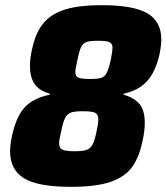

<svg xmlns="http://www.w3.org/2000/svg" viewBox="-20 -716 645 744"><path d="M19 -130Q19 -155 27 -192Q44 -268 78 -302.5Q112 -337 173 -349V-353Q133 -364 114.5 -390Q96 -416 96 -462Q96 -495 108 -541Q122 -597 152 -630.5Q182 -664 235 -680Q288 -696 373 -696Q497 -696 551 -664.5Q605 -633 605 -563Q605 -540 598 -505Q582 -436 549 -400.5Q516 -365 459 -353V-349Q501 -337 521 -312.5Q541 -288 541 -240Q541 -209 533 -173Q520 -108 492.5 -69.5Q465 -31 409 -11.5Q353 8 256 8Q126 8 72.5 -25.5Q19 -59 19 -130ZM409 -483Q416 -520 416 -530Q416 -547 404.5 -552.5Q393 -558 360 -558Q330 -558 316 -553.5Q302 -549 294.5 -534Q287 -519 280 -483Q272 -449 272 -437Q272 -420 284 -415Q296 -410 329 -410Q360 -410 373 -414.5Q386 -419 393.5 -433.5Q401 -448 409 -483ZM354 -206Q361 -237 361 -253Q361 -273 348.5 -279Q336 -285 301 -285Q270 -285 255.5 -280Q241 -275 232.5 -259Q224 -243 217 -206Q209 -174 209 -161Q209 -142 222 -136Q235 -130 269 -130Q300 -130 315 -135Q330 -140 338.5 -155.5Q347 -171 354 -206Z"/></svg>

Font: Saira Semi Condensed ExtraBold
Style: Italic
Weight: 800
Width: 4
Italic angle: -12°
Designer: Hector Gatti with collaboration of the Omnibus-Type team
Foundry: Omnibus-Type
Version: Version 1.001; ttfautohint (v1.8)